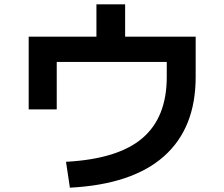

<svg xmlns="http://www.w3.org/2000/svg" viewBox="-20 -827 1040 890"><path d="M113 -657H427V-807H560V-657H887V-470Q887 -233 740 -102.5Q593 28 304 43L286 -77Q527 -90 640 -186.5Q753 -283 753 -470V-540H243V-320H113Z"/></svg>

Font: Mplus 1p Bold
Style: Bold
Weight: 700
Version: Version 1.061